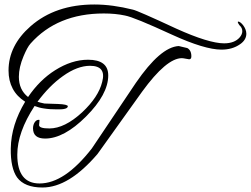

<svg xmlns="http://www.w3.org/2000/svg" viewBox="-20 -734 1117 855"><path d="M1049 -537C1068 -550 1077 -566 1077 -584C1077 -611 1052 -638 1041 -638C1040 -638 1039 -637 1039 -636C1039 -633 1041 -629 1046 -622C1055 -614 1059 -605 1059 -595C1059 -586 1055 -576 1047 -567C1032 -550 1009 -541 978 -541C933 -541 861 -563 764 -607C650 -660 586 -688 572 -691C512 -706 455 -714 400 -714C285 -714 190 -682 116 -617C51 -560 18 -494 18 -420C18 -359 43 -312 92 -281C51 -213 29 -144 28 -73C27 -14 37 29 56 56C78 86 116 101 169 101C248 101 329 51 414 -48L613 -326C685 -425 744 -475 790 -475C798 -475 818 -470 822 -470C828 -470 831 -473 832 -480C833 -499 827 -513 814 -520L776 -529C721 -526 658 -471 585 -365L389 -73C308 31 231 83 156 83C90 83 57 40 57 -45C57 -112 83 -184 134 -262C147 -257 161 -253 176 -251C194 -248 213 -247 234 -247C266 -246 282 -251 282 -261C282 -266 267 -270 238 -271C201 -272 182 -273 178 -273C165 -276 154 -278 147 -281C182 -328 219 -366 260 -395C303 -426 344 -441 381 -441C430 -441 448 -417 435 -369C424 -324 394 -279 346 -234C294 -186 245 -162 200 -162C169 -162 154 -167 154 -177C154 -181 156 -193 156 -200C140 -204 127 -184 127 -163C127 -132 145 -117 181 -117C237 -117 298 -150 363 -215C429 -281 462 -342 462 -398C462 -445 432 -468 372 -468C323 -468 274 -452 225 -421C179 -392 139 -352 105 -302C78 -323 64 -353 64 -392C64 -420 71 -451 85 -484C96 -510 106 -529 116 -540C195 -629 304 -674 442 -674C477 -674 508 -671 536 -665C564 -660 634 -631 745 -580C843 -535 917 -513 966 -513C999 -513 1026 -521 1049 -537Z"/></svg>

Font: AlexBrush
Style: Regular
Weight: 400
Designer: Robert E. Leuschke
Foundry: Robert E. Leuschke
Version: Version 1.001